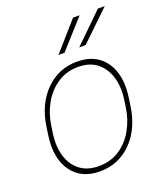

<svg xmlns="http://www.w3.org/2000/svg" viewBox="-139 -843 813 947"><g transform="rotate(-20 267.5 -370.0)"><path d="M356 -748.5H390.6L257.3 -600.1H225.6ZM486.3 -748.5H522.5L368.2 -600.1H334.5ZM48.3 -284.2Q64.5 -400.4 133.3 -469.2Q202.1 -538.1 299.3 -538.1Q397.9 -538.1 446.8 -469.2Q495.6 -400.4 479.5 -284.2L473.6 -244.1Q457.5 -127.9 389.2 -59.1Q320.8 9.8 223.1 9.8Q125 9.8 75.7 -59.1Q26.4 -127.9 42.5 -244.1ZM66.9 -244.1Q58.1 -181.6 73 -129.9Q87.9 -78.1 126.7 -47.4Q165.5 -16.6 227.1 -16.6Q288.6 -16.6 335.2 -47.4Q381.8 -78.1 411.1 -129.9Q440.4 -181.6 449.2 -244.1L455.1 -284.2Q463.9 -345.7 448.7 -397.5Q433.6 -449.2 395.3 -480.5Q356.9 -511.7 295.4 -511.7Q234.4 -511.7 187.3 -480.5Q140.1 -449.2 110.8 -397.5Q81.5 -345.7 72.8 -284.2Z"/></g></svg>

Font: Robert Sans Thin
Style: Italic
Weight: 100
Italic angle: -8°
Designer: Christian Robertson (extended by Adam Twardoch)
Foundry: Google
Version: Version 12.135;April 2, 2019;FontCreator 11.5.0.2425 64-bit;